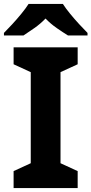

<svg xmlns="http://www.w3.org/2000/svg" viewBox="-37 -954 464 974"><path d="M357 0H32V-86L119 -126V-588L32 -628V-714H357V-628L270 -588V-126L357 -86ZM282 -934Q296 -912 318.5 -884.5Q341 -857 365 -831Q389 -805 407 -787V-774H308Q282 -790 251 -811.5Q220 -833 194 -860Q168 -833 138 -812Q108 -791 82 -774H-17V-787Q2 -806 25.5 -831.5Q49 -857 71.5 -884.5Q94 -912 108 -934Z"/></svg>

Font: Noto Sans Lisu
Style: Regular
Weight: 400
Designer: Monotype Design Team. David Williams.
Foundry: Monotype Imaging Inc.
Version: Version 2.102